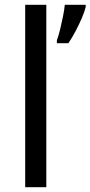

<svg xmlns="http://www.w3.org/2000/svg" viewBox="-20 -780 377 800"><path d="M173 0H85V-760H173ZM337 -751Q333 -733 321.5 -706Q310 -679 295 -650.5Q280 -622 265 -600H217V-612Q224 -631 230.5 -657.5Q237 -684 242.5 -711.5Q248 -739 250 -760H337Z"/></svg>

Font: Noto Sans Medefaidrin
Style: Regular
Weight: 400
Designer: Dalton Maag Ltd
Foundry: Dalton Maag Ltd
Version: Version 1.002; ttfautohint (v1.8.4.7-5d5b)